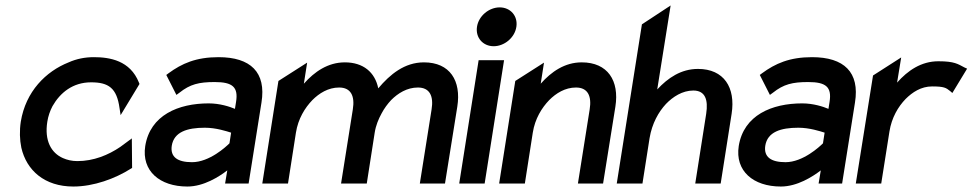

<svg xmlns="http://www.w3.org/2000/svg" viewBox="-20 -671 3556 702"><path d="M56 -226C51 -193 52 -160 58 -131C77 -48 143 11 248 11C323 11 401 -18 458 -54L463 -57L462 -165L420 -134C376 -104 322 -82 263 -82C243 -82 226 -86 210 -93C167 -112 142 -157 153 -226C156 -246 163 -266 172 -283C200 -332 246 -370 313 -370C377 -370 407 -349 417 -276L421 -250L490 -364L488 -369C456 -450 381 -462 323 -462C291 -462 260 -456 231 -443C148 -410 74 -337 56 -226Z M511 -137C497 -46 564 11 665 11C725 11 781 -25 811 -48L803 0H889L936 -296C954 -407 896 -462 779 -462C697 -462 645 -439 596 -403L588 -397L625 -324L636 -332C675 -363 707 -371 765 -371C830 -371 852 -353 843 -298L839 -273C820 -281 784 -293 743 -293C632 -293 529 -250 511 -137ZM608 -138C616 -189 665 -204 729 -204C770 -204 809 -191 825 -186L819 -147C807 -135 746 -78 682 -78C629 -78 602 -97 608 -138Z M939 0H1033L1062 -186C1070 -237 1095 -277 1122 -305C1147 -330 1180 -351 1220 -351C1263 -351 1278 -320 1270 -271L1227 0H1321L1350 -186C1354 -212 1364 -236 1375 -256C1385 -275 1397 -291 1410 -305C1435 -330 1468 -351 1508 -351C1551 -351 1566 -320 1558 -271L1515 0H1607L1652 -281C1667 -376 1625 -443 1530 -443C1459 -443 1406 -399 1363 -348C1351 -407 1308 -443 1241 -443C1179 -443 1130 -409 1091 -365L1103 -442L998 -375Z M1724 -573C1718 -533 1746 -502 1785 -502C1824 -502 1862 -533 1868 -573C1874 -613 1846 -644 1807 -644C1768 -644 1730 -613 1724 -573ZM1659 0H1752L1823 -451H1730Z M1805 0H1899L1928 -186C1936 -237 1961 -277 1988 -305C2013 -330 2046 -351 2086 -351C2129 -351 2144 -320 2136 -271L2093 0H2185L2230 -281C2245 -376 2202 -443 2107 -443C2045 -443 1996 -409 1957 -365L1969 -442L1864 -375Z M2235 0H2329L2355 -166C2364 -220 2388 -262 2415 -291C2440 -317 2475 -340 2515 -340C2558 -340 2570 -307 2562 -255L2522 0H2615L2655 -255C2670 -351 2627 -419 2532 -419C2470 -419 2422 -386 2383 -344L2432 -651L2327 -582Z M2681 -137C2667 -46 2734 11 2835 11C2895 11 2951 -25 2981 -48L2973 0H3059L3106 -296C3124 -407 3066 -462 2949 -462C2867 -462 2815 -439 2766 -403L2758 -397L2795 -324L2806 -332C2845 -363 2877 -371 2935 -371C3000 -371 3022 -353 3013 -298L3009 -273C2990 -281 2954 -293 2913 -293C2802 -293 2699 -250 2681 -137ZM2778 -138C2786 -189 2835 -204 2899 -204C2940 -204 2979 -191 2995 -186L2989 -147C2977 -135 2916 -78 2852 -78C2799 -78 2772 -97 2778 -138Z M3109 0H3202L3232 -190C3240 -241 3264 -281 3291 -309C3316 -334 3348 -355 3388 -355C3432 -355 3439 -350 3454 -338L3462 -331L3516 -420L3507 -424C3482 -437 3470 -447 3411 -447C3348 -447 3299 -413 3260 -369L3275 -461L3172 -395Z"/></svg>

Font: Charger Pro
Style: ExBdNarObl
Weight: 400
Designer: Jasper
Foundry: Cannot Into Space Fonts
Version: Version 1.09